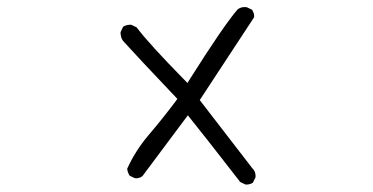

<svg xmlns="http://www.w3.org/2000/svg" viewBox="-20 -526 1040 536"><path d="M667 -10.7Q678.2 -10.7 686 -16.1L693.4 -31.2Q693.4 -33.7 693.4 -35.6Q693.4 -48.3 683.1 -57.6L682.6 -58.6L537.6 -246.6L689.5 -478Q689.5 -479 689.5 -482.2Q689.5 -485.4 688 -489.7Q686.5 -494.1 684.1 -498.5L668.9 -505.9Q665.5 -506.3 663.1 -506.3Q651.4 -506.3 643.1 -499.5Q604.5 -454.6 512.2 -308.6L503.4 -294.4L491.7 -306.2Q396 -403.8 361.3 -449.7L347.2 -456.5Q345.7 -457 344.7 -457Q332.5 -457 323.7 -451.2L316.9 -437Q316.4 -435.5 316.4 -433.1Q316.4 -430.7 317.4 -426.8Q318.4 -418.9 323.7 -411.6Q356.9 -374.5 475.1 -250L468.8 -241.2Q433.1 -193.8 394 -147.9Q357.4 -104.5 335 -54.7Q336.4 -44.4 341.8 -35.6L356 -28.8Q357.4 -28.3 360.8 -28.3Q364.3 -28.3 369.1 -29.8Q374 -31.2 377.9 -34.7L504.4 -204.1Q548.3 -149.9 650.4 -18.1L664.6 -11.2Q666 -10.7 667 -10.7Z"/></svg>

Font: NaikaiFont
Style: ExtraLight
Weight: 200
Version: Version 1.89